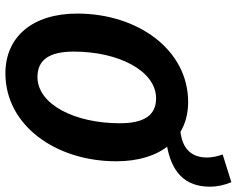

<svg xmlns="http://www.w3.org/2000/svg" viewBox="-103 -761 876 710"><g transform="rotate(90 335.0 -406.0)"><path d="M509.9 -583.8C617 -600.4 670.4 -651.9 670.4 -744.8C670.4 -769.2 664.9 -797.4 653.7 -823.5L551.1 -791.4C558.1 -774.2 562.5 -749.4 562.5 -733.7C562.5 -675.7 529.4 -641.1 463.1 -634.9L509.9 -583.8ZM251.1 12C443.7 12 576.4 -174 576.4 -398.2C576.4 -562.8 491.9 -663.7 357.2 -663.7C163.9 -663.7 30.2 -477.6 30.2 -253.5C30.2 -89.1 115.7 12 251.1 12ZM264.6 -106.5C200.6 -106.5 170.8 -151.4 170.8 -241.1C170.8 -406.8 242.1 -545.2 343.7 -545.2C406.6 -545.2 435.8 -500.6 435.8 -410.8C435.8 -244.9 366.2 -106.5 264.6 -106.5Z"/></g></svg>

Font: Source Code Variable
Style: Italic
Weight: 400
Italic angle: -11°
Monospace: yes
Designer: Paul D. Hunt, Teo Tuominen
Foundry: Adobe Systems Incorporated
Version: Version 1.005;PS 1.0;hotconv 16.6.54;makeotf.lib2.5.65590